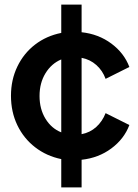

<svg xmlns="http://www.w3.org/2000/svg" viewBox="-20 -689 603 840"><path d="M248 131V7Q184 -6 134 -44.5Q84 -83 56 -141Q28 -199 28 -270Q28 -340 56 -398Q84 -456 133.5 -494Q183 -532 248 -545V-669H337V-548Q411 -540 467 -498.5Q523 -457 546 -396L442 -344Q429 -380 401.5 -404.5Q374 -429 337 -436V-102Q374 -109 401 -133.5Q428 -158 442 -194L546 -142Q523 -81 467 -39.5Q411 2 337 10V131ZM153 -269Q153 -212 179 -169.5Q205 -127 248 -110V-429Q205 -411 179 -368.5Q153 -326 153 -269Z"/></svg>

Font: Plus Jakarta Display Medium
Style: Regular
Weight: 500
Designer: Gumpita Rahayu
Foundry: Tokotype Studio
Version: Version 1.000